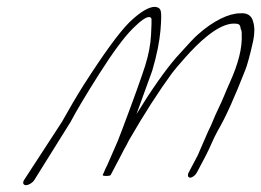

<svg xmlns="http://www.w3.org/2000/svg" viewBox="-20 -546 765 562"><path d="M536.6 -26C543 -26 552.2 -33 556.2 -41L581.1 -88C597.3 -119 603.2 -138 617.2 -163C640.9 -203 666.9 -262 698.3 -342C703.2 -354 711.5 -383 721.2 -427C725.5 -448 725.9 -467 720.8 -483C716.6 -501 702.6 -509 682.6 -507C650.6 -507 605.2 -486 559.3 -445C549.8 -437 529.1 -415 496.1 -378C462.4 -339 423.9 -284 379.5 -212C385 -228 420.1 -323 425.6 -339C439.7 -387 447 -426 449.7 -457C452.3 -488 452.6 -507 450.5 -514C448.5 -521 443.7 -525 433.6 -526C415.2 -526 390.1 -511 357.9 -480C327.3 -449 283.7 -389 225.4 -298C202.4 -262 181.5 -225 161.1 -189L50.4 -19C45.5 -11 48 -4 56 -4C64 -4 75.5 -11 80.4 -19L186.5 -189C202.7 -220 231.2 -268 271.2 -331C311.2 -394 343.4 -437 367.2 -461C391.1 -485 407.8 -497 417 -496C421 -496 423 -493 423.5 -490C423.9 -487 423.6 -472 422.1 -444C420.7 -416 414.9 -385 404.7 -353C394.5 -321 372.1 -258 336.6 -164C328.7 -142 320.5 -123 314.1 -109C303.9 -87 297.2 -68 287.7 -50C285.7 -45 283.8 -40 281 -35C279.8 -32 282.6 -31 290.6 -31C298.6 -31 303.8 -32 305 -35L305.4 -36H304.6C305.8 -37 305.8 -37 306.2 -38L334.6 -92C338.2 -99 342.9 -109 350.1 -121L357.2 -135C402.7 -214 445.5 -280 483.6 -332C490.4 -341 502.7 -356 522.5 -378C557.1 -417 616.8 -477 664.8 -477C679.8 -477 683.3 -474 684.4 -462C686.4 -458 688 -453 687.5 -446C689.8 -406 677.2 -358 651.6 -302C639.3 -275 633.4 -257 618.2 -226C603.6 -196 602.9 -188 589 -161L563.4 -102C561.4 -97 559.4 -92 557.1 -88L532.2 -41C528.2 -33 530.2 -26 536.6 -26Z"/></svg>

Font: MewTooHand
Style: UltimateCondIta
Weight: 400
Designer: Mew Too, Robert Jablonski
Version: Version 0.77